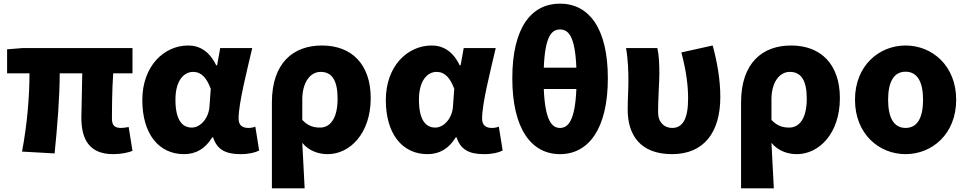

<svg xmlns="http://www.w3.org/2000/svg" viewBox="-20 -833 5313 1055"><path d="M602 14C647 14 686 5 708 -4L687 -135C671 -132 656 -130 646 -130C613 -130 595 -141 595 -181C595 -204 595 -333 602 -430H708V-569H105L19 -562V-430H142C142 -307 130 -152 101 0L280 10C295 -138 308 -296 308 -430H432C431 -338 427 -219 427 -187C427 -67 471 14 602 14Z M991 14C1057 14 1108 -16 1146 -78H1151C1173 -10 1221 14 1302 14C1349 14 1383 5 1404 -6L1383 -137C1370 -132 1357 -130 1346 -130C1314 -130 1291 -142 1291 -182C1291 -265 1336 -440 1366 -569H1190L1173 -474H1168C1131 -551 1077 -583 1014 -583C882 -583 762 -471 762 -283C762 -98 852 14 991 14ZM1034 -132C979 -132 944 -177 944 -285C944 -394 993 -438 1041 -438C1087 -438 1116 -404 1138 -345L1131 -248C1127 -183 1081 -132 1034 -132Z M1474 202H1654C1650 120 1646 38 1641 -48C1680 -1 1734 14 1781 14C1901 14 2017 -98 2017 -294C2017 -477 1915 -583 1749 -583C1591 -583 1474 -487 1474 -270ZM1739 -132C1706 -132 1674 -139 1641 -174V-287C1641 -378 1683 -438 1742 -438C1804 -438 1835 -391 1835 -291C1835 -177 1791 -132 1739 -132Z M2329 14C2395 14 2446 -16 2484 -78H2489C2511 -10 2559 14 2640 14C2687 14 2721 5 2742 -6L2721 -137C2708 -132 2695 -130 2684 -130C2652 -130 2629 -142 2629 -182C2629 -265 2674 -440 2704 -569H2528L2511 -474H2506C2469 -551 2415 -583 2352 -583C2220 -583 2100 -471 2100 -283C2100 -98 2190 14 2329 14ZM2372 -132C2317 -132 2282 -177 2282 -285C2282 -394 2331 -438 2379 -438C2425 -438 2454 -404 2476 -345L2469 -248C2465 -183 2419 -132 2372 -132Z M3057 14C3214 14 3320 -125 3320 -403C3320 -681 3214 -813 3057 -813C2900 -813 2795 -682 2795 -403C2795 -125 2900 14 3057 14ZM3057 -671C3103 -671 3140 -636 3147 -461H2968C2975 -636 3012 -671 3057 -671ZM3057 -130C3012 -130 2975 -172 2968 -344H3147C3140 -172 3103 -130 3057 -130Z M3673 14C3848 14 3938 -106 3938 -300C3938 -394 3921 -492 3896 -583L3724 -545C3751 -442 3761 -363 3761 -292C3761 -179 3731 -130 3673 -130C3630 -130 3596 -161 3596 -216C3596 -292 3603 -383 3603 -427C3603 -481 3601 -530 3592 -569H3420C3431 -506 3433 -437 3433 -392C3433 -338 3429 -285 3429 -231C3429 -90 3499 14 3673 14Z M4052 202H4232C4228 120 4224 38 4219 -48C4258 -1 4312 14 4359 14C4479 14 4595 -98 4595 -294C4595 -477 4493 -583 4327 -583C4169 -583 4052 -487 4052 -270ZM4317 -132C4284 -132 4252 -139 4219 -174V-287C4219 -378 4261 -438 4320 -438C4382 -438 4413 -391 4413 -291C4413 -177 4369 -132 4317 -132Z M4956 14C5101 14 5234 -96 5234 -285C5234 -473 5101 -583 4956 -583C4811 -583 4678 -473 4678 -285C4678 -96 4811 14 4956 14ZM4956 -130C4889 -130 4860 -190 4860 -285C4860 -379 4889 -439 4956 -439C5023 -439 5052 -379 5052 -285C5052 -190 5023 -130 4956 -130Z"/></svg>

Font: Source Han Sans HK Heavy
Style: Regular
Weight: 900
Designer: Ryoko NISHIZUKA 西塚涼子 (kana, bopomofo & ideographs); Paul D. Hunt (Latin, Greek & Cyrillic); Sandoll Communications 산돌커뮤니
Foundry: Adobe
Version: Version 2.000;hotconv 1.0.107;makeotfexe 2.5.65593